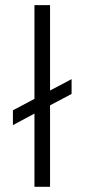

<svg xmlns="http://www.w3.org/2000/svg" viewBox="-20 -720 326 740"><path d="M112.8 0V-282.2L29.8 -237.8V-294.9L112.8 -338.9V-700.2H172.9V-371.1L255.9 -415V-357.9L172.9 -314V0Z"/></svg>

Font: Abel
Style: Regular
Weight: 400
Designer: Matthew Desmond
Foundry: Matthew Desmond
Version: Version 1.002